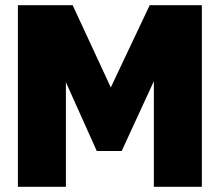

<svg xmlns="http://www.w3.org/2000/svg" viewBox="-20 -720 847 740"><path d="M49 0V-700H260L407 -383L557 -700H758V0H573V-407L449 -138H353L234 -403V0Z"/></svg>

Font: Georama ExtraBold
Style: Regular
Weight: 800
Designer: Jean-Baptiste Levee
Foundry: Production Type
Version: Version 1.001